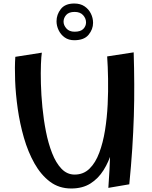

<svg xmlns="http://www.w3.org/2000/svg" viewBox="-20 -1065 867 1093"><path d="M385.2 8Q315.8 8 264.2 -30.9Q212.8 -69.8 176.1 -134.9Q139.5 -200 116.2 -280.6Q93 -361.2 81 -445.5Q69 -529.8 66.1 -607.1Q63.2 -684.5 67.2 -741.5L218.2 -765.2Q215 -746.2 213.1 -699.2Q211.2 -652.2 212.9 -588.6Q214.5 -525 221.4 -454.6Q228.2 -384.2 241.6 -316.2Q255 -248.2 276.8 -192.8Q298.5 -137.2 330.2 -104.2Q362 -71.2 404.8 -71.2Q455.2 -71.2 489.5 -104.8Q523.8 -138.2 545.1 -195.5Q566.5 -252.8 577.9 -323.6Q589.2 -394.5 592.9 -470Q596.5 -545.5 595.2 -616.8Q594 -688 590 -743.8L658.8 -564.2Q657.8 -515.2 654.9 -454.5Q652 -393.8 643.5 -329.2Q635 -264.8 617.4 -204.6Q599.8 -144.5 569.6 -96.5Q539.5 -48.5 494.6 -20.2Q449.8 8 385.2 8ZM596.8 4.5Q604.5 -100.5 607.2 -191.6Q610 -282.8 608.9 -369.1Q607.8 -455.5 603 -547Q598.2 -638.5 590 -743.8L741 -767Q743.8 -674.2 744.2 -584.8Q744.8 -495.2 741.9 -404.2Q739 -313.2 732.8 -217.4Q726.5 -121.5 716 -15.8ZM402.8 -836Q370.8 -836 348.2 -852Q325.8 -868 313.8 -893Q301.8 -918 301.8 -944Q301.8 -982 326.2 -1013.5Q350.8 -1045 402.8 -1045Q437.8 -1045 461.2 -1029Q484.8 -1013 497.2 -988Q509.8 -963 509.8 -935Q509.8 -898 484.2 -867Q458.8 -836 402.8 -836ZM404.7 -884.5Q439 -884.5 454.4 -900.5Q469.8 -916.5 469.8 -937.5Q469.8 -960.2 453 -978.8Q436.3 -997.2 404.8 -997.2Q372.2 -997.2 357 -980Q341.8 -962.7 341.8 -941.7Q341.8 -921.5 358 -903Q374.2 -884.5 404.7 -884.5Z"/></svg>

Font: Marhey Light
Style: Regular
Weight: 300
Designer: Nur Syamsi & Bustanul Arifin
Foundry: Namelatype
Version: Version 1.000